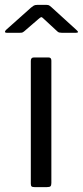

<svg xmlns="http://www.w3.org/2000/svg" viewBox="-49 -765 338 785"><path d="M161 -17Q161 -7 157.5 -3.5Q154 0 143 0H92Q83 0 80 -3Q77 -6 77 -14V-516Q77 -530 89 -530H150Q161 -530 161 -517ZM185 -637 131 -687Q123 -695 120 -695Q117 -695 108 -687L50 -637Q45 -633 42 -632Q39 -631 32 -631H-22Q-28 -631 -28.5 -634.5Q-29 -638 -24 -643L78 -734Q84 -739 89 -742Q94 -745 103 -745H142Q150 -745 154 -741.5Q158 -738 162 -735L263 -643Q277 -631 262 -631H203Q198 -631 193.5 -632Q189 -633 185 -637Z"/></svg>

Font: Libre Franklin
Style: Regular
Weight: 400
Designer: Pablo Impallari, Rodrigo Fuenzalida, Nhung Nguyen
Foundry: Impallari Type
Version: Version 3.000